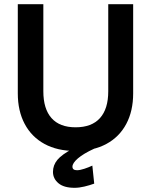

<svg xmlns="http://www.w3.org/2000/svg" viewBox="-20 -710 721 917"><path d="M340 11Q254 11 192.5 -22.5Q131 -56 98 -118Q65 -180 65 -264V-690H187V-274Q187 -190 226 -146Q265 -102 341 -102Q418 -102 457.5 -146Q497 -190 497 -274V-690H616V-264Q616 -180 583 -118Q550 -56 488 -22.5Q426 11 340 11ZM336 187Q285 187 259 165Q233 143 233 111Q233 79 254 53.5Q275 28 328 0H430Q378 24 352 46.5Q326 69 326 86Q326 103 348 103Q362 103 383 96Q404 89 421 81L430 167Q408 175 383 181Q358 187 336 187Z"/></svg>

Font: Radio Canada Big Medium
Style: Regular
Weight: 500
Designer: Étienne Aubert Bonn
Foundry: Coppers and Brasses
Version: Version 1.001